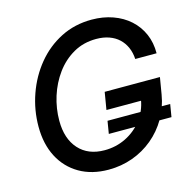

<svg xmlns="http://www.w3.org/2000/svg" viewBox="-109 -846 954 964"><g transform="rotate(-15 368.0 -364.0)"><path d="M339.8 11.2Q252.4 11.2 188.2 -26.1Q124 -63.5 89.1 -130.6Q54.2 -197.8 54.2 -288.1Q54.2 -375 82.8 -455.8Q111.3 -536.6 163.8 -600.6Q216.3 -664.6 289.1 -701.7Q361.8 -738.8 450.2 -738.8Q509.8 -738.8 559.8 -720.9Q609.9 -703.1 646.5 -670.2Q683.1 -637.2 702.9 -591.8Q722.7 -546.4 722.2 -491.2H611.3Q609.4 -524.4 597.4 -551.8Q585.4 -579.1 564.5 -598.6Q543.5 -618.2 513.9 -628.7Q484.4 -639.2 447.3 -639.2Q380.9 -639.2 328.4 -609.1Q275.9 -579.1 238.8 -528.6Q201.7 -478 182.1 -416Q162.6 -354 162.6 -290Q162.6 -196.3 211.2 -142.3Q259.8 -88.4 345.2 -88.4Q404.3 -88.4 455.6 -113.5Q506.8 -138.7 541.7 -183.8Q576.7 -229 586.4 -287.6L615.2 -281.2H405.3L420.4 -371.6H707.5L692.9 -284.7Q682.1 -219.2 650.4 -164.8Q618.7 -110.4 571 -70.8Q523.4 -31.2 464.4 -10Q405.3 11.2 339.8 11.2ZM385.7 -162.1 396.5 -227.5H722.2L711.4 -162.1Z"/></g></svg>

Font: Inter 28pt Medium
Style: Italic
Weight: 500
Italic angle: -9.3988°
Designer: Rasmus Andersson
Foundry: rsms
Version: Version 4.001;git-66647c0bb